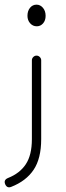

<svg xmlns="http://www.w3.org/2000/svg" viewBox="-50 -631 284 825"><path d="M-2 172Q-20 179 -28 160Q-35 142 -16 134Q35 114 61 74.5Q87 35 87 -33V-372Q87 -380 93 -386Q99 -392 107 -392Q115 -392 121 -386Q127 -380 127 -372V-33Q127 50 94.5 98.5Q62 147 -2 172ZM108 -518Q91 -518 79.5 -531Q68 -544 68 -563Q68 -584 79 -597.5Q90 -611 107 -611Q123 -611 134.5 -597.5Q146 -584 146 -563Q146 -543 135 -530.5Q124 -518 108 -518Z"/></svg>

Font: Hoogli Light
Style: Regular
Weight: 300
Designer: Anand Singh Naorem
Foundry: Brand New Type
Version: Version 1.00 b007